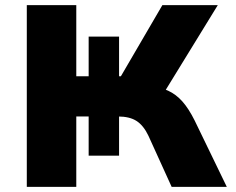

<svg xmlns="http://www.w3.org/2000/svg" viewBox="-20 -725 916 745"><path d="M84 0V-705H276V-429H324V-583H442V-429H449L610 -705H825L618 -368L562 -392Q602 -387 632.5 -373Q663 -359 687.5 -331.5Q712 -304 735 -258L860 0H646L556 -198Q537 -238 510 -255.5Q483 -273 438 -273H421L442 -287V-121H324V-273H276V0Z"/></svg>

Font: Nunito Sans 7pt Black
Style: Regular
Weight: 900
Designer: Vernon Adams
Foundry: Vernon Adams
Version: Version 3.101;gftools[0.9.27]